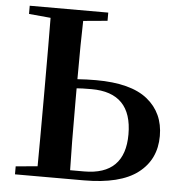

<svg xmlns="http://www.w3.org/2000/svg" viewBox="-53 -792 791 842"><g transform="rotate(5 343.0 -371.0)"><path d="M283.2 -39.1H344.7Q524.4 -39.1 524.4 -217.8Q524.4 -401.4 345.7 -401.4Q301.8 -401.4 280.3 -399.4V-345.7Q280.3 -139.6 283.2 -39.1ZM389.6 -706.1 283.2 -696.3Q280.3 -605.5 280.3 -439.5Q320.3 -442.4 362.3 -442.4Q515.6 -442.4 588.9 -383.3Q662.1 -324.2 662.1 -222.7Q662.1 -119.1 584.5 -59.6Q506.8 0 346.7 0H43.9V-35.2L139.6 -43.9Q140.6 -143.6 140.6 -345.7V-394.5Q140.6 -597.7 139.6 -697.3L43.9 -706.1V-742.2H389.6Z"/></g></svg>

Font: GenYoMin TW TTF Bold
Style: Regular
Weight: 700
Version: Version 1.300